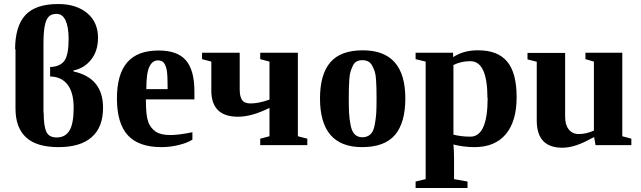

<svg xmlns="http://www.w3.org/2000/svg" viewBox="-20 -721 3184 954"><path d="M57 -478 55 -475Q55 -590 106 -646Q157 -701 269 -701Q359 -701 413 -656Q467 -611 467 -533Q467 -468 433 -425Q398 -381 345 -371V-366Q492 -334 492 -186Q492 -88 435 -39Q379 10 271 10Q162 10 110 -38Q57 -86 57 -182ZM196 -161 197 -162Q197 -93 211 -65Q224 -38 262 -38Q304 -38 325 -72Q346 -106 346 -186Q346 -261 316 -300Q286 -340 229 -341V-388Q279 -390 300 -419Q321 -449 321 -527Q321 -586 306 -619Q291 -652 261 -652Q234 -652 221 -637Q208 -623 202 -591Q196 -560 196 -501Z M767 -470H769Q862 -470 904 -421Q946 -372 946 -267V-227H705V-219Q705 -146 717 -114Q729 -83 755 -66Q780 -50 827 -50Q868 -50 936 -64V-27Q909 -10 866 0Q825 10 782 10Q669 10 615 -49Q561 -108 561 -232Q561 -352 612 -411Q663 -470 767 -470ZM764 -421H765Q737 -421 722 -389Q707 -358 707 -278H813Q813 -346 809 -370Q804 -397 794 -409Q784 -421 764 -421Z M1163 -141Q1030 -141 1030 -271V-415L984 -427V-459H1171V-277Q1171 -241 1183 -224Q1195 -207 1225 -207Q1265 -207 1319 -226V-415L1273 -427V-459H1460V-44L1507 -32V0H1273V-32L1319 -44V-185Q1231 -141 1163 -141Z M1783 -471Q1994 -471 1994 -232Q1994 -111 1942.5 -50.5Q1891 10 1779 10Q1570 10 1570 -232Q1570 -351 1621 -411Q1672 -471 1783 -471ZM1851 -232Q1851 -264 1850.5 -280.5Q1850 -297 1848.5 -323.5Q1847 -350 1842.5 -364Q1838 -378 1830 -393.5Q1822 -409 1809.5 -415.5Q1797 -422 1780 -422Q1764 -422 1752 -415.5Q1740 -409 1733 -394Q1726 -379 1721.5 -364.5Q1717 -350 1715.5 -324.5Q1714 -299 1713.5 -281.5Q1713 -264 1713 -232Q1713 -185 1714.5 -158Q1716 -131 1722 -99.5Q1728 -68 1742.5 -53.5Q1757 -39 1780 -39Q1805 -39 1820.5 -53.5Q1836 -68 1842 -101Q1848 -134 1849.5 -159Q1851 -184 1851 -232Z M2232 -436H2230Q2283 -472 2357 -471Q2453 -471 2500 -415Q2547 -359 2547 -238Q2547 -118 2493 -54Q2439 10 2338 10Q2284 10 2233 -3Q2236 28 2236 69V169L2303 181V213H2045V181L2095 169V-415L2045 -427V-459H2231ZM2403 -234H2402Q2402 -417 2317 -417Q2271 -417 2233 -398V-52Q2272 -42 2317 -42Q2403 -42 2403 -234Z M2932 -40 2897 -22Q2829 13 2774 13Q2647 13 2647 -122V-414L2601 -426V-458H2788V-141Q2788 -100 2806 -78Q2824 -55 2856 -55Q2892 -55 2931 -72V-415L2889 -427V-459H3072V-44L3117 -32V0H2939Z"/></svg>

Font: Libra Serif Modern
Style: Bold
Weight: 700
Designer: Stefan Peev, Context Ltd
Foundry: Ascender Corporation
Version: Version 1.000